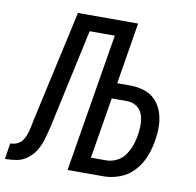

<svg xmlns="http://www.w3.org/2000/svg" viewBox="-119 -818 920 902"><g transform="rotate(10 341.0 -367.5)"><path d="M-38 0Q-10 0 18.5 -5Q47 -10 71.5 -29.5Q96 -49 110.5 -75.5Q125 -102 132.5 -129.5Q140 -157 147 -185L250 -660H370L261 0H433Q471 0 510 -14.5Q549 -29 577.5 -60.5Q606 -92 621 -130Q636 -168 642 -207Q648 -242 647.5 -276.5Q647 -311 636.5 -342.5Q626 -374 603.5 -398Q581 -422 548.5 -432Q516 -442 481 -442H420L468 -735H181L63 -201Q60 -185 56.5 -168.5Q53 -152 48 -136Q43 -120 33 -105Q23 -90 7 -83Q-9 -76 -26 -76ZM432 -76H359L407 -367H481Q506 -367 526 -353.5Q546 -340 554 -317Q562 -294 562 -269Q562 -244 558 -218Q554 -194 545.5 -169.5Q537 -145 521.5 -122.5Q506 -100 481.5 -88Q457 -76 432 -76Z"/></g></svg>

Font: Iosevka Sparkle
Style: Italic
Weight: 400
Italic angle: -9°
Designer: Belleve Invis
Foundry: Belleve Invis
Version: Version 4.5.0; ttfautohint (v1.8.3)